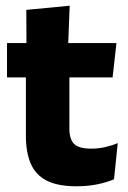

<svg xmlns="http://www.w3.org/2000/svg" viewBox="-20 -640 446 671"><path d="M247.5 11Q182 11 143.2 -8.8Q104.5 -28.5 87.5 -68Q70.5 -107.5 70.5 -165.5V-440H222.5V-190Q222.5 -154 238.8 -137.2Q255 -120.5 299.5 -120.5Q324 -120.5 348 -126Q372 -131.5 391.5 -140L378.5 -13.5Q353 -2.5 319.8 4.2Q286.5 11 247.5 11ZM4.5 -369.5V-489.5H387L373.5 -369.5ZM72.5 -478.5 72 -605.5 223.5 -620 218 -478.5Z"/></svg>

Font: Anek Odia Medium
Style: Bold
Weight: 700
Version: Version 1.003